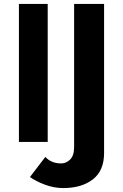

<svg xmlns="http://www.w3.org/2000/svg" viewBox="-20 -720 623 974"><path d="M210 76Q240 109 290 109Q316 109 336 89Q356 69 356 26V-700H508V56Q508 146 451 190Q394 234 301 234Q253 234 207 216.5Q161 199 132 178ZM76 -700H222V0H76Z"/></svg>

Font: Renner*
Style: Semi
Weight: 600
Version: Version 003.000 ; ttfautohint (v0.97) -l 8 -r 50 -G 200 -x 1